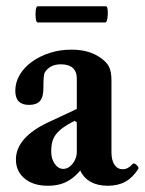

<svg xmlns="http://www.w3.org/2000/svg" viewBox="-20 -584 464 615"><path d="M133 11Q87 11 59 -12Q31 -35 31 -73Q31 -108 57 -138Q83 -168 134 -192L226 -235V-332Q226 -355 213 -366.5Q200 -378 175 -378Q139 -378 123 -351Q121 -347 120 -336Q119 -325 119 -301Q119 -273 108 -260.5Q97 -248 73 -248Q29 -248 29 -293Q29 -320 43 -344Q57 -368 82 -386Q107 -404 139.5 -414.5Q172 -425 209 -425Q265 -425 302 -399Q322 -385 329.5 -369.5Q337 -354 337 -326V-97Q337 -71 346.5 -56.5Q356 -42 373 -42Q382 -42 389.5 -46Q397 -50 405 -59Q408 -62 413 -59Q418 -56 421.5 -51Q425 -46 423 -43Q405 -15 381.5 -2Q358 11 325 11Q293 11 270.5 -1.5Q248 -14 237 -38Q223 -21 207 -10Q191 1 173 6Q155 11 133 11ZM183 -43Q194 -43 204 -51Q214 -59 220 -71.5Q226 -84 226 -97V-192L219 -197Q197 -186 182.5 -175.5Q168 -165 159.5 -154Q151 -143 147.5 -129.5Q144 -116 144 -99Q144 -75 155.5 -59Q167 -43 183 -43ZM101 -512Q96 -512 94.5 -525Q93 -538 94.5 -551Q96 -564 101 -564H319Q324 -564 325 -551Q326 -538 324 -525Q322 -512 317 -512Z"/></svg>

Font: Junicode VF
Style: Regular
Weight: 400
Designer: Peter S. Baker
Version: Version 2.213